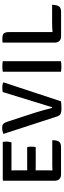

<svg xmlns="http://www.w3.org/2000/svg" viewBox="581 -1172 596 1798"><g transform="rotate(-90 879.0 -273.0)"><path d="M465 -81.5Q465 -35 450.5 -17.2Q436 0.5 402 0.5H142.5Q116.5 0.5 101 -15.2Q85.5 -31 85.5 -58.5V-539.5L91 -545H449Q451 -534.5 451.5 -524.5Q452 -514.5 452 -506Q452 -498 450.2 -486.5Q448.5 -475 444.5 -463.5H239Q229 -463.5 213.5 -463.8Q198 -464 182 -464Q182 -453 182.5 -440.5Q183 -428 183 -413V-316Q198.5 -316.5 213.8 -316.5Q229 -316.5 239 -316.5H399.5Q403 -307 403.8 -295.8Q404.5 -284.5 404.5 -277Q404.5 -268.5 403.8 -257.2Q403 -246 399.5 -236.5H239Q229 -236.5 213.8 -236.8Q198.5 -237 183 -237V-122.5Q183 -110.5 182.5 -99.5Q182 -88.5 182 -79.5Q195 -80.5 208.8 -81Q222.5 -81.5 241.5 -81.5Z M916 -545Q926.5 -547.5 936.2 -548.5Q946 -549.5 954.5 -549.5Q965 -549.5 977.8 -548.2Q990.5 -547 1002.5 -542.5L1006.5 -537L829 0.5Q812.5 3 792.5 3.8Q772.5 4.5 754 4.5Q729.5 4.5 712.2 -3.5Q695 -11.5 686 -41L524 -538.5Q538 -544.5 552.8 -547.8Q567.5 -551 582.5 -551Q603 -551 616 -541.2Q629 -531.5 637.5 -504.5L724 -239Q734 -207.5 745.2 -167Q756.5 -126.5 765.5 -89.5Q768 -82 773.5 -82Z M1106.5 -545Q1117 -547 1131.2 -548Q1145.5 -549 1156 -549Q1167.5 -549 1180.5 -548Q1193.5 -547 1205 -545V0Q1193.5 2 1180.5 3Q1167.5 4 1156 4Q1145.5 4 1131.2 3Q1117 2 1106.5 0Z M1733 -83Q1732 -36 1717.5 -17.5Q1703 1 1667.5 1H1436Q1410.5 1 1394.8 -14.8Q1379 -30.5 1379 -59V-543L1384.5 -548.5H1423Q1453.5 -548.5 1465.5 -534Q1477.5 -519.5 1477.5 -486.5V-79Q1521 -83 1560.5 -83Z"/></g></svg>

Font: Signika Negative SC
Style: Regular
Weight: 400
Designer: Anna Giedryś
Foundry: Anna Giedryś
Version: Version 2.000; ttfautohint (v1.8.3) -l 8 -r 50 -G 200 -x 9 -